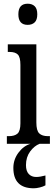

<svg xmlns="http://www.w3.org/2000/svg" viewBox="-20 -775 300 1035"><path d="M79 -698Q79 -755 129 -755Q153 -755 167 -741.5Q181 -728 181 -698Q181 -668 167 -654.5Q153 -641 129 -641Q79 -641 79 -698ZM17 -41H27Q59 -41 74.5 -55Q90 -69 90 -110V-425Q90 -467 76 -481Q62 -495 32 -495H22V-536H176V-115Q176 -71 191.5 -56Q207 -41 239 -41H249V0H17ZM52 130Q52 85 79.5 48Q107 11 145 0H194Q165 11 142.5 41.5Q120 72 120 115Q120 147 135 163Q150 179 175 179Q195 179 225 171V224Q213 231 194.5 235.5Q176 240 162 240Q52 240 52 130Z"/></svg>

Font: Noto Serif Cond
Style: Regular
Weight: 400
Width: 3
Designer: Monotype Design Team
Foundry: Monotype Imaging Inc.
Version: Version 1.001